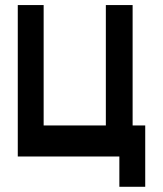

<svg xmlns="http://www.w3.org/2000/svg" viewBox="-20 -630 631 743"><path d="M441.9 92.8V-24.4H48.8V-610.4H148.9V-144.5H389.6V-610.4H493.2V-144.5H542V92.8Z"/></svg>

Font: Gap Sans
Style: Black
Weight: 400
Designer: Alexandre Liziard and Etienne Ozeray
Foundry: Interstices.io
Version: Version 1.6.1 - December 3. 2014